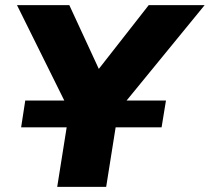

<svg xmlns="http://www.w3.org/2000/svg" viewBox="-20 -725 814 745"><path d="M202 0 260 -365 275 -243 46 -705H249L366 -452H359L557 -705H774L396 -243L450 -365L392 0ZM62 -231 78 -335H624L607 -231Z"/></svg>

Font: Nunito Sans 8pt Black
Style: Italic
Weight: 900
Italic angle: -9°
Version: Version 3.101;gftools[0.9.27]